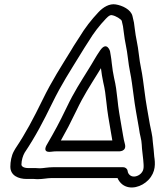

<svg xmlns="http://www.w3.org/2000/svg" viewBox="-20 -762 757 883"><path d="M553.8 -102.2C547.7 -122.4 544 -154.8 538.6 -182.1C531.2 -224.5 524.3 -262.1 520.1 -306.2C516.2 -342.2 512.9 -369.4 504.6 -403.9C500.4 -423.1 496.7 -446.3 494 -471.2C491.5 -498.3 487.7 -513.8 485.9 -526.9C485.9 -526.9 471.5 -574.5 440.5 -530.2C420 -500.9 406.8 -474.5 387.8 -444.8C351.3 -385.6 320.9 -340.2 286.4 -267.7C252.1 -196.3 231.9 -159.4 196.2 -97.9C196.2 -97.9 169.2 -57.7 216.4 -64.3C224.9 -65.4 232.6 -66 239.2 -66H524.2C524.2 -66 565.7 -62.5 553.8 -102.2ZM496.6 -116H260C284.6 -159.4 304.2 -196.7 331.9 -254.3C364.5 -322.9 393.1 -365.4 429.9 -425.2C434.8 -432.8 439.7 -440.9 444.2 -448.5C446.8 -426.1 450.4 -403.8 454.7 -384.1C462.6 -351.3 465.5 -327.4 469.3 -291.8C473.8 -245.9 481.2 -205.4 488.4 -164C491.4 -149.1 493.5 -133.5 496.6 -116ZM224.6 7C200.3 7 179.1 11.8 163 12C156 11.2 151.3 11 144.8 11H111.8C85.1 11 78.6 1 78.6 -5.2C78.7 -25.5 85.7 -46.4 93 -59.4C144.1 -136 177.9 -201.2 220.5 -288.1C263.6 -376.4 301.5 -433.1 350.9 -513.9C363.1 -535.3 373.7 -549.6 387.2 -571.5C410.7 -610.7 437.2 -644.7 467.1 -676.1C482.3 -692.5 489.4 -693.1 494.4 -692.3C513.5 -689.2 536 -673.9 539.8 -666.5L545.6 -641.1L549 -615.4C554.5 -565.8 563.1 -542 568.5 -492.7C573 -449.2 582.8 -413.6 586.9 -379.2L593.8 -328.2C600.5 -272.1 610.3 -223.2 618.9 -172.9C622.9 -138.8 631 -121.9 631.9 -96.3C632.7 -72.3 636.5 -52.7 638.6 -28.1C641.3 3.7 643.7 19.5 628.5 35.4C615.4 49.1 592.7 55.1 578.8 44.6C571.6 39.1 568.1 32.9 566.9 24.1C565.5 13.6 556.1 7 546.6 7ZM151.6 62C177.2 62 197.7 57 214.6 57H520.6C524.6 67.2 533 78.8 543 86.4C578.9 113.6 631.9 97.5 662.4 65.6C697.8 28.5 693.9 -12 689.3 -42.6C687.5 -64.4 685.9 -85.3 682.8 -108.9C681.4 -141.2 673.6 -164.5 669.3 -189.6C660.4 -242.4 651 -288.6 644.4 -343.8L637.6 -394.8C633 -433.1 623.2 -468 619.2 -507.3C613.4 -561 604.5 -586.4 599.7 -630.6L596.1 -657.9C596 -658.4 595.8 -659.2 595.7 -659.8L589.3 -687.8C582.3 -718.5 542.3 -736.9 511.9 -741.7C483.3 -746.2 454.9 -729.5 432.8 -705.9C400.6 -671.9 370.2 -633 344.7 -590.4C333.5 -572.1 322.1 -556.9 307.9 -532.1C260.6 -454.8 219.8 -393.3 175.3 -302C132.9 -215.7 99.4 -151.5 51.3 -79.6C51 -79.2 50.4 -78.2 50 -77.5L43.8 -66.5C32.3 -46.1 27.7 -17.8 27.6 4.3C27.4 46.1 66.1 61 101.8 61H134.8C141.3 61 145.9 62 151.6 62Z"/></svg>

Font: Smoothie
Style: OutlineIt
Weight: 400
Foundry: Cannot Into Space Fonts
Version: Version 0.8